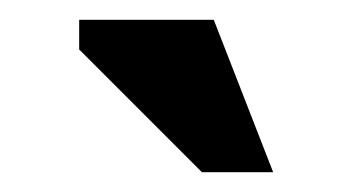

<svg xmlns="http://www.w3.org/2000/svg" viewBox="-20 -740 356 194"><path d="M256 -566H184L60 -690V-720H196Z"/></svg>

Font: PT Sans
Style: Bold
Weight: 700
Version: Version 2.003W OFL; ttfautohint (v1.6)